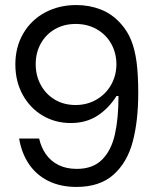

<svg xmlns="http://www.w3.org/2000/svg" viewBox="-20 -736 623 769"><path d="M56.6 -181.2H136.7Q145 -145 164.3 -117.7Q183.6 -90.3 214.6 -75Q245.6 -59.6 287.6 -59.6Q352.1 -59.6 388.9 -96.7Q425.8 -133.8 440.2 -197.8Q454.6 -261.7 454.6 -351.6H446.8Q414.1 -300.3 368.9 -271.7Q323.7 -243.2 263.7 -243.2Q201.2 -243.2 150.6 -273.2Q100.1 -303.2 70.8 -356.7Q41.5 -410.2 41.5 -478Q41.5 -547.4 73 -601.6Q104.5 -655.8 160.2 -685.8Q215.8 -715.8 286.1 -715.8Q337.4 -715.8 383.5 -698Q429.7 -680.2 464.8 -640.1Q490.7 -611.3 505.6 -574.2Q520.5 -537.1 527.1 -486.6Q533.7 -436 533.7 -363.8Q533.7 -251.5 511.5 -168.2Q489.3 -85 434.3 -36.1Q379.4 12.7 286.1 12.7Q222.2 12.7 173.8 -11.2Q125.5 -35.2 95.9 -78.9Q66.4 -122.6 56.6 -181.2ZM446.3 -478Q446.3 -522.9 425.8 -560.1Q405.3 -597.2 367.9 -618.7Q330.6 -640.1 283.2 -640.1Q236.8 -640.1 200.4 -619.4Q164.1 -598.6 143.6 -562Q123 -525.4 123 -479Q123 -433.1 143.3 -395.8Q163.6 -358.4 199.7 -336.9Q235.8 -315.4 282.7 -315.4Q328.6 -315.4 366 -336.9Q403.3 -358.4 424.6 -395.5Q445.8 -432.6 446.3 -478Z"/></svg>

Font: Wand UI Pro
Style: Regular
Weight: 400
Designer: Andreas Faust
Version: Version 1.003;FEAKit 1.0